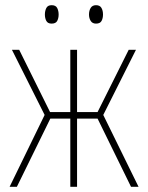

<svg xmlns="http://www.w3.org/2000/svg" viewBox="-20 -720 570 740"><path d="M17 0 152 -277 26 -528H54L173 -288H251V-528H277V-288H356L476 -528H504L378 -277L514 0H485L356 -263H277V0H251V-263H174L45 0ZM350 -629Q336 -629 329.5 -639.5Q323 -650 323 -664Q323 -679 329.5 -689.5Q336 -700 350 -700Q365 -700 371 -689.5Q377 -679 377 -664Q377 -650 371.5 -639.5Q366 -629 350 -629ZM179 -629Q164 -629 158.5 -639.5Q153 -650 153 -664Q153 -678 158.5 -689Q164 -700 179 -700Q195 -700 200.5 -689Q206 -678 206 -664Q206 -650 200.5 -639.5Q195 -629 179 -629Z"/></svg>

Font: Noto Sans Mono Condensed Thin
Style: Regular
Weight: 100
Width: 3
Designer: Monotype Design Team
Foundry: Monotype Imaging Inc.
Version: Version 2.014; ttfautohint (v1.8.4.7-5d5b)